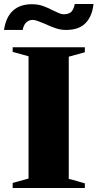

<svg xmlns="http://www.w3.org/2000/svg" viewBox="-39 -935 485 955"><path d="M119 -914Q150 -914 174 -905.5Q198 -897 225 -883Q239 -876 253 -870Q267 -864 278 -864Q299 -864 312.5 -873.5Q326 -883 333 -915H426Q420 -855 387 -820.5Q354 -786 289 -786Q264 -786 239.5 -794Q215 -802 183 -817Q166 -824 150 -830Q134 -836 125 -836Q104 -836 91 -823Q78 -810 74 -786H-19Q-10 -849 25 -881.5Q60 -914 119 -914ZM24 -25 103 -47V-655Q90 -658 24 -677V-700H383V-675L303 -653V-45Q319 -42 359 -30L383 -23V0H24Z"/></svg>

Font: Trirong Black
Style: Regular
Weight: 900
Designer: Katatrad Team
Foundry: CadsonDemak
Version: Version 1.001